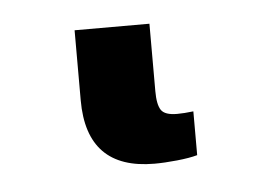

<svg xmlns="http://www.w3.org/2000/svg" viewBox="-29 24 344 252"><g transform="rotate(-5 143.0 150.0)"><path d="M166 241.2Q76.7 241.2 76.7 149.9V57.6H175.3V146.5Q175.3 164.1 180.2 171.4Q185.1 178.7 201.2 178.7Q210.4 178.7 222.7 177.2V234.9Q212.4 237.8 195.8 239.5Q179.2 241.2 166 241.2Z"/></g></svg>

Font: Inter-SemiBold
Style: Regular
Weight: 600
Designer: Rasmus Andersson
Foundry: rsms
Version: Version 4.000;git-a52131595